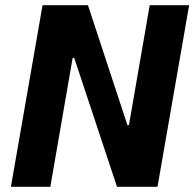

<svg xmlns="http://www.w3.org/2000/svg" viewBox="-20 -720 749 740"><path d="M22 0H174L260 -497H266L431 0H587L709 -700H557L477 -238H471L319 -700H144Z"/></svg>

Font: Fixel Text 20240404
Style: Bold Italic
Weight: 700
Width: 4
Italic angle: -10°
Designer: AlfaBravo + MacPaw
Foundry: Kyrylo Tkachov, Marchela Mozhyna, Serhii Makarenko, Maria Weinstein, Zakhar Kryvoshyya
Version: Version 1.211;Glyphs 3.2 (3225)